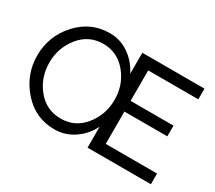

<svg xmlns="http://www.w3.org/2000/svg" viewBox="-132 -977 1394 1244"><g transform="rotate(30 565.5 -355.0)"><path d="M1094 -80V0H620V-157Q585 -85 519 -40Q453 5 374 5Q230 5 134.5 -104Q39 -213 39 -355Q39 -500 136.5 -607.5Q234 -715 375 -715Q456 -715 520.5 -669.5Q585 -624 620 -553V-710H1085V-630H710V-402H1031V-322H710V-80ZM617 -356Q617 -468 548 -551Q479 -634 374 -634Q266 -634 198 -549.5Q130 -465 130 -355Q130 -242 198.5 -159Q267 -76 374 -76Q482 -76 549.5 -160.5Q617 -245 617 -356Z"/></g></svg>

Font: Raleway-v4020 Medium
Style: Regular
Weight: 500
Designer: Matt McInerney, Pablo Impallari, Rodrigo Fuenzalida
Foundry: Matt McInerney, Pablo Impallari, Rodrigo Fuenzalida
Version: Version 4.020;PS 004.020;hotconv 1.0.88;makeotf.lib2.5.64775